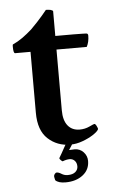

<svg xmlns="http://www.w3.org/2000/svg" viewBox="-50 -555 442 741"><g transform="rotate(-5 171.0 -185.0)"><path d="M205.1 6.8Q154.3 6.8 118.7 -25.9Q83 -58.6 83 -127V-363.3H23.4Q16.6 -363.3 16.6 -388.7Q16.6 -396.5 17.6 -397.5Q37.1 -406.2 55.7 -419.4Q74.2 -432.6 92.8 -449.2Q121.1 -477.5 138.7 -498.5Q156.2 -519.5 156.2 -519.5Q161.1 -519.5 166 -519Q170.9 -518.6 174.8 -517.6Q183.6 -514.6 183.6 -511.7V-416H254.9Q277.3 -416 289.6 -415.5Q301.8 -415 302.7 -415Q310.5 -415 310.5 -406.2Q310.5 -381.8 300.8 -363.3H183.6V-127.9Q183.6 -88.9 200.2 -68.4Q216.8 -47.9 246.1 -47.9Q266.6 -47.9 284.2 -56.2Q301.8 -64.5 303.7 -64.5Q307.6 -65.4 312.5 -55.7Q317.4 -45.9 316.4 -43Q312.5 -34.2 294.4 -22.5Q276.4 -10.7 252.4 -2Q228.5 6.8 205.1 6.8ZM173.8 150.4Q146.5 150.4 134.8 138.7Q131.8 127 131.8 123Q131.8 118.2 135.7 113.8Q139.6 109.4 142.6 109.4Q150.4 109.4 161.1 116.2Q171.9 123 184.6 123Q204.1 123 214.4 114.3Q224.6 105.5 224.6 92.8Q224.6 79.1 216.8 70.8Q209 62.5 197.3 62.5Q184.6 62.5 169.9 68.4Q168 68.4 162.6 63Q157.2 57.6 158.2 54.7Q162.1 48.8 168.5 37.1Q174.8 25.4 180.7 15.1Q186.5 4.9 187.5 2.9H213.9L198.2 27.3L219.7 26.4Q240.2 26.4 253.9 41Q267.6 55.7 267.6 75.2Q267.6 109.4 241.2 129.9Q214.8 150.4 173.8 150.4Z"/></g></svg>

Font: Crimson Text SemiBold
Style: Regular
Weight: 600
Designer: Sebastian Kosch
Foundry: Sebastian Kosch
Version: Version 1.100; ttfautohint (v1.8.4)